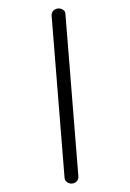

<svg xmlns="http://www.w3.org/2000/svg" viewBox="-116 -812 589 870"><g transform="rotate(15 178.5 -377.0)"><path d="M300 0Q291 0 283 -5Q275 -10 272 -20L26 -712Q24 -717 24 -723Q24 -736 34 -745Q44 -754 58 -754Q67 -754 74 -750Q81 -746 84 -737L332 -39Q333 -37 333 -35Q333 -33 333 -30Q333 -18 323.5 -9Q314 0 300 0Z"/></g></svg>

Font: Dosis ExtraLight Medium
Style: Regular
Weight: 500
Version: Version 3.001; ttfautohint (v1.8.2)